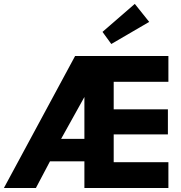

<svg xmlns="http://www.w3.org/2000/svg" viewBox="-28 -940 907 960"><path d="M528.5 -720 484.5 -780.5 646 -920.5 718 -830.5ZM347.5 -660H814V-531H540.5V-393.5H811.5V-268H540.5V-129H814V0H394V-133.5H222L151.5 0H-8.5ZM277.5 -245.5H394V-455Z"/></svg>

Font: League Spartan
Style: Bold
Weight: 700
Foundry: The League of Moveable Type
Version: Version 2.002